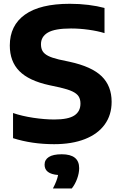

<svg xmlns="http://www.w3.org/2000/svg" viewBox="-20 -770 656 1038"><path d="M50.5 -23V-159Q98.5 -142.5 160 -133.2Q221.5 -124 273.5 -124Q349 -124 382 -145.8Q415 -167.5 415 -210Q415 -233.5 405 -249Q395 -264.5 371.2 -275.8Q347.5 -287 304.5 -297L246.5 -309.5Q136 -333.5 84.5 -385.8Q33 -438 33 -524Q33 -632.5 115 -691Q197 -749.5 357.5 -749.5Q410 -749.5 458 -743.5Q506 -737.5 545 -727V-591Q507.5 -602.5 459.2 -609.2Q411 -616 363.5 -616Q276.5 -616 239 -594Q201.5 -572 201.5 -531Q201.5 -508.5 210.2 -493.8Q219 -479 239.8 -468.2Q260.5 -457.5 298 -448.5L356.5 -436Q476 -410 529.8 -357.5Q583.5 -305 583.5 -219.5Q583.5 -148.5 546.2 -97Q509 -45.5 439 -18Q369 9.5 272.5 9.5Q153 9.5 50.5 -23ZM408 139Q408 166 397 196.2Q386 226.5 368 249H266Q288.5 206.5 294 176Q221 170.5 221 120.5Q221 93.5 244 78.8Q267 64 314 64Q408 64 408 139Z"/></svg>

Font: Encode Sans Semi Expanded
Style: Bold
Weight: 700
Width: 6
Designer: Multiple Designers
Foundry: Impallari Type
Version: Version 2.000